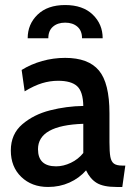

<svg xmlns="http://www.w3.org/2000/svg" viewBox="-20 -733 528 763"><path d="M23 -135Q23 -200 68.5 -239Q114 -278 179 -294.5Q244 -311 311 -312Q310 -369 286.5 -390.5Q263 -412 211 -412Q179 -412 147.5 -402.5Q116 -393 78 -370L66 -455Q103 -478 147.5 -490.5Q192 -503 239 -503Q331 -503 373 -453Q415 -403 415 -283V-168Q415 -129 418.5 -110Q422 -91 432.5 -83Q443 -75 466 -75H478L466 10H443Q391 10 364.5 -6Q338 -22 322 -56Q295 -25 256 -7.5Q217 10 171 10Q106 10 64.5 -30Q23 -70 23 -135ZM311 -125V-241Q131 -235 131 -140Q131 -72 203 -72Q232 -72 261.5 -86Q291 -100 311 -125ZM388 -581H306Q306 -611 287.5 -627Q269 -643 239 -643Q209 -643 190.5 -627Q172 -611 172 -581H90Q90 -637 129.5 -675Q169 -713 239 -713Q309 -713 348.5 -675Q388 -637 388 -581Z"/></svg>

Font: Cabin Medium
Style: Regular
Weight: 500
Designer: Pablo Impallari
Foundry: Pablo Impallari. http://www.impallari.com Igino Marini. http://www.ikern.com
Version: Version 2.001